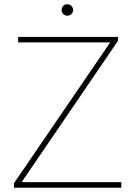

<svg xmlns="http://www.w3.org/2000/svg" viewBox="-20 -885 638 905"><path d="M551.8 -26.4V0H45.9V-21.5L499.5 -685.1H65.4V-710.9H536.1V-692.4L82 -26.4ZM270.5 -837.9Q270.5 -849.1 278.3 -857.2Q286.1 -865.2 297.4 -865.2Q308.6 -865.2 316.7 -857.2Q324.7 -849.1 324.7 -837.9Q324.7 -826.7 316.7 -818.8Q308.6 -811 297.4 -811Q286.1 -811 278.3 -818.8Q270.5 -826.7 270.5 -837.9Z"/></svg>

Font: Vazirmatn RD UI Thin
Style: Regular
Weight: 100
Designer: Saber Rastikerdar
Foundry: Saber Rastikerdar
Version: Version 33.003